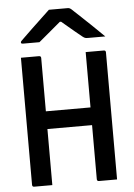

<svg xmlns="http://www.w3.org/2000/svg" viewBox="-62 -991 723 1037"><g transform="rotate(-5 300.0 -472.5)"><path d="M530 0H432Q421 0 421 -11V-304H179V0H81Q70 0 70 -11V-700H168Q179 -700 179 -689V-400H421V-700H519Q530 -700 530 -689ZM243 -945H344Q352 -945 357.5 -942Q363 -939 377 -925Q388 -915 415 -889.5Q442 -864 474.5 -833Q507 -802 534 -775H440Q429 -775 424 -777Q419 -779 411 -785Q397 -796 370 -818.5Q343 -841 303 -875H296Q258 -843 229 -818.5Q200 -794 177 -775H88Q77 -775 77 -782Q77 -786 80.5 -790Q84 -794 99 -808Q116 -825 143.5 -851Q171 -877 198.5 -903Q226 -929 243 -945Z"/></g></svg>

Font: Recursive Mn Lnr St Med
Style: Regular
Weight: 500
Monospace: yes
Version: Version 1.079;hotconv 1.0.112;makeotfexe 2.5.65598; ttfautoh